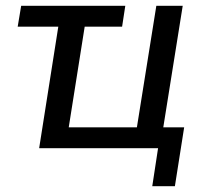

<svg xmlns="http://www.w3.org/2000/svg" viewBox="-20 -511 715 662"><path d="M505 131 525 0H115L181 -419H41L53 -491H412L401 -419H272L217 -72H452L519 -491H610L543 -72H615L583 131Z"/></svg>

Font: Nunito Sans 10pt SemiCondensed Medium
Style: Italic
Weight: 500
Width: 4
Italic angle: -9°
Designer: Vernon Adams
Foundry: Vernon Adams
Version: Version 3.101;gftools[0.9.27]